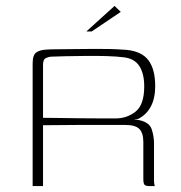

<svg xmlns="http://www.w3.org/2000/svg" viewBox="-20 -627 610 647"><path d="M369 -206Q369 -206 336.5 -206Q304 -206 249.5 -206Q195 -206 125 -205V0H90V-413Q90 -442 102.5 -450.5Q115 -459 138 -460Q153 -461 175 -461Q197 -461 223 -461.5Q249 -462 275.5 -462Q302 -462 327.5 -462Q353 -462 373 -461Q393 -460 406 -459Q458 -454 480.5 -423.5Q503 -393 503 -337Q503 -296 488.5 -268.5Q474 -241 447 -227Q445 -226 441 -225Q437 -224 434 -224V-223Q436 -223 439.5 -223Q443 -223 445 -223Q483 -216 491 -192Q499 -168 499 -144V-18Q499 -12 500 -6.5Q501 -1 502 0H481Q473 0 468 -3.5Q463 -7 463 -24V-148Q463 -179 449.5 -192.5Q436 -206 402 -206ZM125 -230Q141 -230 174.5 -229.5Q208 -229 247.5 -228.5Q287 -228 321 -228Q355 -228 370 -228Q408 -228 437 -251Q466 -274 466 -336Q466 -379 449.5 -404.5Q433 -430 396 -434Q373 -437 338.5 -438Q304 -439 267 -438.5Q230 -438 199 -437.5Q168 -437 151 -436Q147 -436 136 -432Q125 -428 125 -409ZM271 -521 366 -607 387 -587 289 -521Z"/></svg>

Font: Genos ExtraLight
Style: Regular
Weight: 250
Designer: Robert E. Leuschke
Foundry: Robert E. Leuschke
Version: Version 1.010